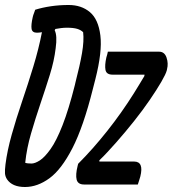

<svg xmlns="http://www.w3.org/2000/svg" viewBox="-30 -739 692 769"><path d="M245 -719Q296 -719 330 -690.5Q364 -662 372 -597Q380 -532 352 -422L342 -383Q304 -231 260 -145.5Q216 -60 168 -25Q120 10 70 10Q19 10 -2 -21Q-9 -32 -10 -44.5Q-11 -57 -8 -81Q-1 -136 17 -200Q35 -264 58.5 -333Q82 -402 103.5 -472.5Q125 -543 138 -610Q126 -608 118 -608Q99 -608 96.5 -623.5Q94 -639 101 -670Q103 -679 106 -686Q109 -693 111 -700Q140 -709 174 -714Q208 -719 245 -719ZM71 -87Q79 -84 96 -84Q110 -84 129.5 -96.5Q149 -109 172.5 -142Q196 -175 220.5 -237.5Q245 -300 270 -399L272 -408Q290 -477 298.5 -526.5Q307 -576 303 -610Q294 -619 279 -623.5Q264 -628 238 -628Q226 -628 214.5 -626.5Q203 -625 192 -623L189 -618Q200 -596 193 -546Q187 -495 169.5 -439Q152 -383 132 -324Q112 -265 94.5 -205Q77 -145 71 -87ZM402 -532H607Q629 -532 637 -508.5Q645 -485 639 -462L638 -457Q634 -442 616 -411Q598 -380 570 -339Q542 -298 507 -254Q472 -210 435 -168Q416 -147 400.5 -130Q385 -113 368 -97V-92H507Q547 -92 532 -32Q530 -24 527 -15.5Q524 -7 522 0H307Q282 0 277 -19.5Q272 -39 281 -75L283 -83Q342 -142 399.5 -214.5Q457 -287 506 -365Q517 -383 527.5 -400Q538 -417 548 -434L549 -440H421Q396 -440 392.5 -459Q389 -478 396 -509Q398 -515 399.5 -521Q401 -527 402 -532Z"/></svg>

Font: Recursive Mn Csl St
Style: Italic
Weight: 400
Italic angle: -15°
Monospace: yes
Version: Version 1.079;hotconv 1.0.112;makeotfexe 2.5.65598; ttfautoh